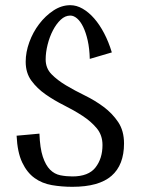

<svg xmlns="http://www.w3.org/2000/svg" viewBox="-20 -705 542 740"><path d="M156 -476Q156 -442 178.5 -419Q201 -396 234.5 -376Q268 -356 307 -337Q346 -318 379.5 -293Q413 -268 435.5 -234.5Q458 -201 458 -152Q458 -69 409.5 -27Q361 15 259 15Q218 15 180 8.5Q142 2 113 -19Q84 -40 65.5 -79Q47 -118 44 -182Q66 -184 89 -186Q112 -188 132 -190Q134 -134 145 -101Q156 -68 173 -51Q190 -34 212.5 -29.5Q235 -25 259 -25Q321 -25 348 -59.5Q375 -94 375 -146Q375 -184 353 -210.5Q331 -237 298 -258.5Q265 -280 227 -299Q189 -318 156 -341Q123 -364 101 -394Q79 -424 79 -467Q79 -504 93 -542.5Q107 -581 131 -612.5Q155 -644 186 -664.5Q217 -685 251 -685Q275 -685 298.5 -671.5Q322 -658 343 -634Q364 -610 381.5 -576.5Q399 -543 411 -503L326 -478Q325 -518 318 -549Q311 -580 300.5 -601.5Q290 -623 277 -634Q264 -645 251 -645Q231 -645 214 -629Q197 -613 184 -588Q171 -563 163.5 -533Q156 -503 156 -476Z"/></svg>

Font: Combo
Style: Regular
Weight: 400
Designer: Eduardo Rodriguez Tunni
Foundry: Eduardo Rodriguez Tunni
Version: Version 1.001